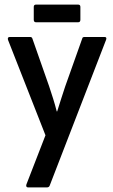

<svg xmlns="http://www.w3.org/2000/svg" viewBox="-20 -816 490 836"><path d="M102 0Q97 0 95 -3.5Q93 -7 95 -13L178 -227L15 -642Q13 -648 15 -651.5Q17 -655 22 -655H111Q119 -655 121 -648L194 -440Q203 -413 211.5 -386Q220 -359 227 -331H229Q238 -359 246.5 -386.5Q255 -414 264 -440L338 -648Q339 -655 348 -655H435Q441 -655 442.5 -651.5Q444 -648 442 -643L196 -7Q193 0 184 0ZM137 -719Q127 -719 127 -730V-786Q127 -796 137 -796H320Q330 -796 330 -786V-730Q330 -719 320 -719Z"/></svg>

Font: Sofia Sans Condensed SemiBold
Style: Regular
Weight: 600
Designer: Botio Nikoltchev, Ani Petrova
Foundry: lettersoup
Version: Version 4.101